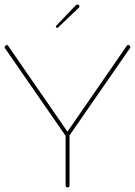

<svg xmlns="http://www.w3.org/2000/svg" viewBox="-20 -809 586 834"><path d="M282 -3Q282 5 273.5 5Q265 5 265 -3V-219L2 -599Q0 -601 0 -604Q0 -607 5.5 -612Q11 -617 16 -609L273 -237L530 -609Q536 -617 541 -612.5Q546 -608 546 -605Q546 -602 544 -599L282 -221ZM229 -688Q223 -688 223 -694Q223 -696 226 -699L309 -786Q311 -789 316 -789Q325 -789 325 -781Q325 -778 322 -775L234 -691Q231 -688 229 -688Z"/></svg>

Font: Flamenco Light
Style: Regular
Weight: 300
Designer: Luciano Vergara
Foundry: Luciano Vergara
Version: Version 1.003